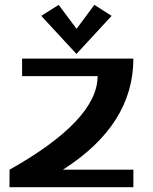

<svg xmlns="http://www.w3.org/2000/svg" viewBox="-20 -782 641 802"><path d="M19.5 0 20 -73.2Q387.7 -280.3 387.7 -463.9H72.3V-537.1H537.1Q537.1 -260.7 242.7 -73.2H537.1V0ZM225.1 -761.7 299.8 -661.6 374 -761.7 446.3 -715.8 299.3 -556.6 152.3 -715.8Z"/></svg>

Font: Klaudia
Style: Bold
Weight: 700
Designer: Wojciech Kalinowski "wmk69" (wmk69@o2.pl)
Foundry: Wojciech Kalinowski "wmk69" (wmk69@o2.pl)
Version: Version 3.1.0; 2021-05-10